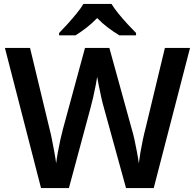

<svg xmlns="http://www.w3.org/2000/svg" viewBox="-20 -958 993 978"><path d="M948 -714 763 0H622L509 -410Q503 -430 496 -461.5Q489 -493 483 -523Q477 -553 475 -567Q473 -553 467.5 -523.5Q462 -494 454.5 -462Q447 -430 441 -408L331 0H189L5 -714H133L231 -307Q238 -281 244.5 -248Q251 -215 257 -182.5Q263 -150 266 -126Q269 -151 275 -184Q281 -217 288 -248.5Q295 -280 301 -302L413 -714H537L651 -301Q658 -279 665 -246.5Q672 -214 678 -182Q684 -150 687 -126Q690 -151 695.5 -183Q701 -215 708 -248Q715 -281 722 -307L820 -714ZM548 -938Q561 -916 583.5 -888.5Q606 -861 630 -835Q654 -809 673 -790V-778H588Q561 -794 531 -816.5Q501 -839 475 -866Q449 -839 420.5 -817Q392 -795 365 -778H281V-790Q300 -809 323.5 -835Q347 -861 369.5 -888.5Q392 -916 405 -938Z"/></svg>

Font: Noto Sans Sinhala UI SemiBold
Style: Regular
Weight: 600
Designer: Jelle Bosma - Monotype Design Team
Foundry: Monotype Imaging Inc.
Version: Version 2.006; ttfautohint (v1.8.4.7-5d5b)